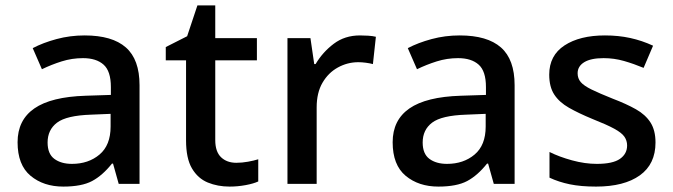

<svg xmlns="http://www.w3.org/2000/svg" viewBox="-20 -680 2487 710"><path d="M293 -549Q395 -549 445.5 -504.5Q496 -460 496 -365V0H419L398 -75H394Q359 -31 320.5 -10.5Q282 10 214 10Q141 10 93 -30Q45 -70 45 -154Q45 -236 107 -279Q169 -322 297 -326L390 -329V-358Q390 -417 363 -441Q336 -465 287 -465Q246 -465 208 -453Q170 -441 135 -424L101 -502Q139 -522 189 -535.5Q239 -549 293 -549ZM317 -256Q226 -253 191 -226.5Q156 -200 156 -153Q156 -111 181 -92.5Q206 -74 246 -74Q307 -74 348 -108.5Q389 -143 389 -212V-259Z M854 -78Q875 -78 897 -82Q919 -86 935 -91V-9Q918 -1 888.5 4.5Q859 10 829 10Q785 10 748.5 -5Q712 -20 690 -57Q668 -94 668 -161V-457H593V-506L672 -546L710 -660H776V-539H930V-457H776V-162Q776 -119 797.5 -98.5Q819 -78 854 -78Z M1311 -549Q1325 -549 1341.5 -548Q1358 -547 1370 -544L1359 -443Q1348 -446 1333 -448Q1318 -450 1305 -450Q1265 -450 1229.5 -430.5Q1194 -411 1172.5 -374Q1151 -337 1151 -283V0H1043V-539H1128L1142 -443H1147Q1173 -487 1214 -518Q1255 -549 1311 -549Z M1680 -549Q1782 -549 1832.5 -504.5Q1883 -460 1883 -365V0H1806L1785 -75H1781Q1746 -31 1707.5 -10.5Q1669 10 1601 10Q1528 10 1480 -30Q1432 -70 1432 -154Q1432 -236 1494 -279Q1556 -322 1684 -326L1777 -329V-358Q1777 -417 1750 -441Q1723 -465 1674 -465Q1633 -465 1595 -453Q1557 -441 1522 -424L1488 -502Q1526 -522 1576 -535.5Q1626 -549 1680 -549ZM1704 -256Q1613 -253 1578 -226.5Q1543 -200 1543 -153Q1543 -111 1568 -92.5Q1593 -74 1633 -74Q1694 -74 1735 -108.5Q1776 -143 1776 -212V-259Z M2404 -153Q2404 -73 2346 -31.5Q2288 10 2184 10Q2128 10 2087 1.5Q2046 -7 2012 -23V-118Q2048 -100 2095.5 -87Q2143 -74 2187 -74Q2246 -74 2272.5 -92.5Q2299 -111 2299 -142Q2299 -160 2289 -174.5Q2279 -189 2251.5 -204Q2224 -219 2171 -240Q2120 -261 2084 -281.5Q2048 -302 2029.5 -330.5Q2011 -359 2011 -404Q2011 -475 2067.5 -512Q2124 -549 2217 -549Q2267 -549 2310.5 -539.5Q2354 -530 2395 -511L2360 -429Q2324 -444 2287.5 -454.5Q2251 -465 2212 -465Q2165 -465 2140.5 -450Q2116 -435 2116 -409Q2116 -390 2127.5 -376.5Q2139 -363 2167.5 -349Q2196 -335 2246 -315Q2296 -296 2331.5 -276Q2367 -256 2385.5 -227Q2404 -198 2404 -153Z"/></svg>

Font: Noto Sans Nag Mundari Medium
Style: Regular
Weight: 500
Version: Version 1.000